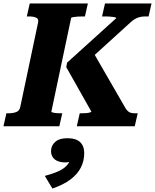

<svg xmlns="http://www.w3.org/2000/svg" viewBox="-52 -730 896 1110"><path d="M-32 0 -15 -75H-4Q23 -75 41.5 -82Q60 -89 65 -111L168 -599Q173 -621 157 -628Q141 -635 114 -635H103L120 -710H456L439 -635H428Q412 -635 396.5 -634Q381 -633 370.5 -631Q360 -629 359 -625L245 -85Q244 -82 253 -79.5Q262 -77 275 -76Q288 -75 300 -75H308L291 0ZM392 0 409 -75H417Q432 -75 445 -76Q458 -77 467 -79.5Q476 -82 476 -85L331 -342L336 -368L620 -625Q621 -628 615 -629.5Q609 -631 598.5 -632.5Q588 -634 575.5 -634.5Q563 -635 550 -635H538L555 -710H824L807 -635H789Q772 -635 758.5 -632Q745 -629 732.5 -622.5Q720 -616 705 -603L428 -351L473 -452L675 -102Q682 -92 689 -86Q696 -80 706 -77.5Q716 -75 729 -75H744L727 0ZM251 360 207 287Q252 275 282.5 261.5Q313 248 331 230Q349 212 356 187Q359 183 362 183Q365 183 368 186Q371 189 371 194Q363 201 352 205Q341 209 327 209Q286 209 264.5 191.5Q243 174 243 144Q243 112 267 90.5Q291 69 337 69Q388 69 411.5 92Q435 115 435 154Q435 200 415.5 238.5Q396 277 355.5 307.5Q315 338 251 360Z"/></svg>

Font: Roboto Serif 20pt
Style: Bold Italic
Weight: 700
Italic angle: -10°
Version: Version 1.007